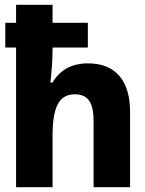

<svg xmlns="http://www.w3.org/2000/svg" viewBox="-20 -780 603 800"><path d="M47 0H199V-213C199 -335 226 -387 292 -387C351 -387 370 -347 370 -273V0H522V-314C522 -443 462 -516 347 -516C278 -516 229 -488 199 -436H190C194 -474 199 -524 199 -574V-582H346V-685H199V-760H47V-685H2V-582H47Z"/></svg>

Font: Noto Sans Mono SemiCondensed ExtraBold
Style: Regular
Weight: 800
Width: 4
Designer: Monotype Design Team
Foundry: Monotype Imaging Inc.
Version: Version 2.014